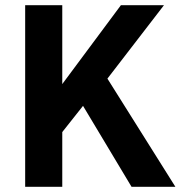

<svg xmlns="http://www.w3.org/2000/svg" viewBox="-20 -720 715 740"><path d="M77 -700H220V-396L446 -700H612L394 -417L656 0H487L300 -312L220 -211V0H77Z"/></svg>

Font: Golos UI VF
Style: Regular
Weight: 400
Designer: A.Korolkova, Vitaly Kuzmin
Foundry: ParaType Ltd
Version: Version 2.000